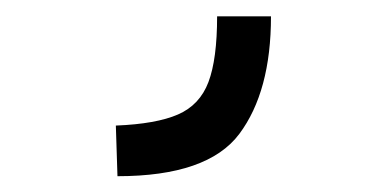

<svg xmlns="http://www.w3.org/2000/svg" viewBox="-20 -30 478 237"><path d="M248 -9.8H314.5Q314.5 83 275.4 135.3Q236.3 187.5 125 187.5L123 125Q172.9 123 199.7 111.3Q226.6 99.6 237.3 71.3Q248 43 248 -9.8Z"/></svg>

Font: Sudo
Style: Bold
Weight: 700
Monospace: yes
Designer: Jens Kutilek
Foundry: Jens Kutilek
Version: Version 0.040